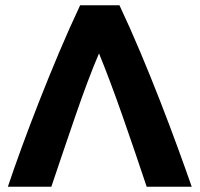

<svg xmlns="http://www.w3.org/2000/svg" viewBox="-20 -713 762 733"><path d="M10 0Q32 -66 62.5 -149.5Q93 -233 129.5 -326Q166 -419 205.5 -512.5Q245 -606 286 -693H436Q477 -606 516.5 -512Q556 -418 592 -325.5Q628 -233 658.5 -149.5Q689 -66 712 0H540Q520 -60 496.5 -129Q473 -198 448.5 -268Q424 -338 400.5 -400.5Q377 -463 358 -509Q338 -463 314.5 -400.5Q291 -338 267 -268Q243 -198 219.5 -129Q196 -60 176 0Z"/></svg>

Font: Ubuntu Sans ExtraBold
Style: Regular
Weight: 800
Designer: Dalton Maag Ltd
Foundry: Dalton Maag Ltd
Version: Version 1.006; ttfautohint (v1.8.4.7-5d5b)